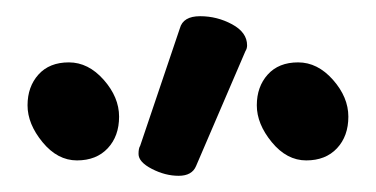

<svg xmlns="http://www.w3.org/2000/svg" viewBox="-20 -784 464 237"><path d="M153 -604 202 -749Q206 -764 227 -764Q248 -764 266.5 -754Q285 -744 285 -728Q285 -724 283 -721L222 -579Q217 -567 200.5 -567Q184 -567 167.5 -575.5Q151 -584 151 -594Q151 -601 153 -604ZM391 -685.5Q410 -664 410 -640Q410 -616 396 -601Q382 -586 358 -586Q334 -586 315.5 -608.5Q297 -631 297 -654Q297 -677 310.5 -692Q324 -707 348 -707Q372 -707 391 -685.5ZM108 -685.5Q127 -664 127 -640Q127 -616 113 -601Q99 -586 75 -586Q51 -586 32.5 -608.5Q14 -631 14 -654Q14 -677 27.5 -692Q41 -707 65 -707Q89 -707 108 -685.5Z"/></svg>

Font: Moon Stars Kai
Style: Bold
Weight: 700
Designer: GuiWonder
Version: Version 1.101